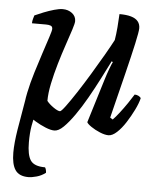

<svg xmlns="http://www.w3.org/2000/svg" viewBox="-51 -545 657 789"><g transform="rotate(5 277.5 -150.0)"><path d="M95 200Q57 200 41 176.5Q25 153 25 105Q25 66 34 10Q43 -46 56 -119L102 -64Q95 -39 90 -10.5Q85 18 85 57Q85 109 100 131.5Q115 154 160 154Q162 156 164 162.5Q166 169 166 176Q149 189 129 194.5Q109 200 95 200ZM185 0Q170 0 148 -9Q126 -18 104.5 -31Q83 -44 68.5 -56.5Q54 -69 52 -75Q52 -104 60.5 -145Q69 -186 82.5 -230Q96 -274 109 -313.5Q122 -353 131 -380.5Q140 -408 140 -415Q140 -425 132.5 -428Q125 -431 113 -431H55Q55 -441 58 -450.5Q61 -460 62 -464Q77 -471 98.5 -479.5Q120 -488 141 -494Q162 -500 176 -500Q199 -500 215 -487.5Q231 -475 231 -455Q231 -446 222.5 -419.5Q214 -393 201 -355Q188 -317 175.5 -274.5Q163 -232 154.5 -191.5Q146 -151 146 -119Q156 -106 174 -93.5Q192 -81 201 -81Q206 -81 223.5 -104.5Q241 -128 265.5 -165.5Q290 -203 316 -246Q342 -289 364.5 -328Q387 -367 400 -392Q404 -415 406.5 -445.5Q409 -476 410 -500Q439 -500 458 -494.5Q477 -489 486.5 -477.5Q496 -466 496 -449Q496 -435 485 -385Q474 -335 454.5 -256Q435 -177 409 -73L420 -66Q431 -77 446.5 -97Q462 -117 477 -139Q492 -161 501 -176Q510 -176 517.5 -172Q525 -168 527 -163Q522 -142 508.5 -114.5Q495 -87 478 -60.5Q461 -34 442.5 -17Q424 0 408 0Q393 0 372.5 -8.5Q352 -17 336 -28Q320 -39 317 -46L372 -225Q380 -251 388 -272.5Q396 -294 400 -301L395 -304Q378 -270 357 -229Q336 -188 313 -147.5Q290 -107 266.5 -73.5Q243 -40 222.5 -20Q202 0 185 0Z"/></g></svg>

Font: Texturina Medium 12pt Medium
Style: Italic
Weight: 500
Italic angle: -11°
Version: Version 1.002